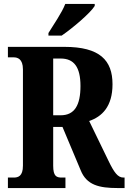

<svg xmlns="http://www.w3.org/2000/svg" viewBox="-20 -951 650 971"><path d="M225 -784V-771H292C349 -810 438 -886 459 -921V-931H310C293 -886 251 -827 225 -784ZM20 0H311V-53H293C266 -53 249 -59 249 -113V-309H296L388 -90C418 -15 481 0 575 0H610V-53H604C576 -53 557 -79 529 -137L431 -339C495 -361 549 -411 549 -525C549 -646 485 -714 306 -714H20V-661H49C68 -661 96 -654 96 -600V-113C96 -59 71 -53 49 -53H20ZM287 -368H249V-655H287C354 -655 387 -612 387 -516C387 -419 357 -368 287 -368Z"/></svg>

Font: Noto Serif Tamil ExtraCondensed ExtraBold
Style: Regular
Weight: 800
Width: 2
Designer: Indian Type Foundry, Tom Grace, and the Monotype Design Team
Foundry: Monotype Imaging Inc.
Version: Version 2.004